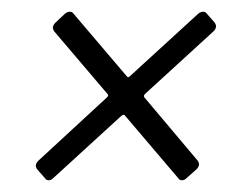

<svg xmlns="http://www.w3.org/2000/svg" viewBox="-20 -475 392 327"><path d="M348 -431Q348 -426 344 -422L227 -315Q224 -312 226 -309L317 -201Q319 -197 319 -196Q319 -191 315 -187L297 -171Q294 -168 290 -168Q286 -168 284 -171L193 -278Q192 -281 187 -278L70 -171Q67 -168 63 -168Q59 -168 57 -171L43 -187Q41 -191 41 -192Q41 -197 45 -201L162 -309Q166 -313 163 -315L72 -422Q70 -426 70 -427Q70 -432 74 -436L91 -452Q95 -455 99 -455Q103 -455 105 -452L196 -345Q198 -342 201 -345L318 -452Q322 -455 326 -455Q330 -455 332 -452L346 -436Q348 -432 348 -431Z"/></svg>

Font: Barlow Condensed Light
Style: Italic
Weight: 300
Width: 3
Italic angle: -7°
Designer: Jeremy Tribby
Foundry: Tribby Type
Version: Version 1.408